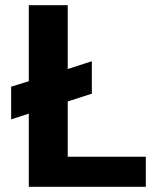

<svg xmlns="http://www.w3.org/2000/svg" viewBox="-20 -720 632 740"><path d="M91 0V-282L23 -260V-386L91 -407V-700H241V-454L334 -484V-359L241 -329V-116H542V0Z"/></svg>

Font: DM Sans Black
Style: Regular
Weight: 900
Designer: Colophon Foundry, Jonny Pinhorn
Foundry: Colophon Foundry
Version: Version 4.004; ttfautohint (v1.8.4.7-5d5b)